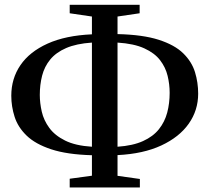

<svg xmlns="http://www.w3.org/2000/svg" viewBox="-20 -784 900 825"><path d="M279.5 21.5V-16L375 -29V-117Q268 -120 200 -142.5Q132 -165 94.5 -201.2Q57 -237.5 42.8 -282Q28.5 -326.5 28.5 -372.5Q28.5 -446.5 67.8 -504Q107 -561.5 184.2 -596.5Q261.5 -631.5 375 -636.5V-713L279.5 -727V-763.5H580V-727L485 -713V-637.5Q594 -635 662.2 -613Q730.5 -591 767.2 -555Q804 -519 817.8 -474.2Q831.5 -429.5 831.5 -381.5Q831.5 -310 791 -252.5Q750.5 -195 673.2 -159Q596 -123 485 -117.5V-28.5L581 -15V21.5ZM375 -153.5V-601Q308 -596.5 264.2 -577.5Q220.5 -558.5 195.8 -528.2Q171 -498 161 -459Q151 -420 151 -376Q151 -341.5 159.5 -304.2Q168 -267 191.8 -234.5Q215.5 -202 259.8 -180Q304 -158 375 -153.5ZM485 -153.5Q551 -158 594.5 -177.8Q638 -197.5 663 -229Q688 -260.5 698.5 -300.2Q709 -340 709 -385Q709 -422 700.2 -458.2Q691.5 -494.5 668 -525.2Q644.5 -556 600.2 -576.2Q556 -596.5 485 -601Z"/></svg>

Font: Merriweather 72pt Medium
Style: Regular
Weight: 500
Version: Version 2.100